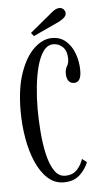

<svg xmlns="http://www.w3.org/2000/svg" viewBox="-49 -669 382 712"><g transform="rotate(-5 141.5 -313.0)"><path d="M160 10Q126 10 100.2 -13.5Q74.5 -37 57.2 -76.8Q40 -116.5 31.5 -165.8Q23 -215 23 -266.5Q23 -352.5 43.8 -410.5Q64.5 -468.5 96.5 -497.8Q128.5 -527 162 -527Q193.5 -527 214.2 -508.5Q235 -490 245.8 -460.2Q256.5 -430.5 256.5 -398Q256.5 -354 230 -354Q216 -354 209 -364.2Q202 -374.5 202 -390.5Q202 -407.5 208.8 -418Q215.5 -428.5 215.5 -445Q215.5 -473.5 201 -488.5Q186.5 -503.5 165 -503.5Q143.5 -503.5 128.5 -482.8Q113.5 -462 104.2 -427.8Q95 -393.5 90.8 -352Q86.5 -310.5 86.5 -269.5Q86.5 -228.5 90 -183.8Q93.5 -139 102.2 -100.5Q111 -62 126.8 -38Q142.5 -14 167 -14Q195.5 -14 211.5 -31.5Q227.5 -49 234 -70.5L251.5 -57.5Q242.5 -32.5 220 -11.2Q197.5 10 160 10ZM96.5 -540 86.5 -552.5 170.5 -622Q186 -635.5 199.5 -635.5Q212 -635.5 218.5 -624Q221 -619.5 221 -614.5Q221 -605 211.8 -597Q202.5 -589 190.5 -583.5Z"/></g></svg>

Font: Imbue 50pt Light
Style: Regular
Weight: 300
Designer: Tyler Finck
Foundry: Etcetera Type Company
Version: Version 1.102; ttfautohint (v1.8.3)